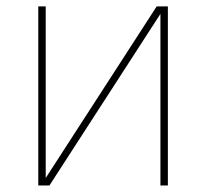

<svg xmlns="http://www.w3.org/2000/svg" viewBox="-20 -565 628 585"><path d="M491.5 0H468.8V-522.7L130.7 0H96.6V-545.5H119.3V-22.7L457.4 -545.5H491.5Z"/></svg>

Font: Linik Sans Thin
Style: Regular
Weight: 100
Designer: Fonts by Rasmus Andersson / Changes by Cristiano Sobral with parts from Marc Monis
Foundry: rsms
Version: Version 3.020; ttfautohint (v1.6)